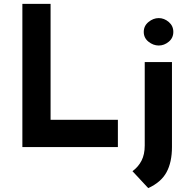

<svg xmlns="http://www.w3.org/2000/svg" viewBox="-20 -756 976 987"><path d="M95 -736H240V-140H586V0H95ZM742 211 661 124Q691 102 707.5 70Q724 38 724 -8V-437H864V0Q864 78 836 129.5Q808 181 742 211ZM719 -592Q719 -623 743.5 -643Q768 -663 796 -663Q824 -663 847.5 -643Q871 -623 871 -592Q871 -561 847.5 -541.5Q824 -522 796 -522Q768 -522 743.5 -541.5Q719 -561 719 -592Z"/></svg>

Font: Reem Kufi Fun
Style: Bold
Weight: 700
Designer: Khaled Hosny
Version: Version 1.005